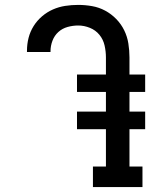

<svg xmlns="http://www.w3.org/2000/svg" viewBox="-20 -763 640 783"><path d="M359 0V-84H412V-236H294V-308H412V-388H294V-459H412V-529Q412 -553 406.5 -577.5Q401 -602 385.5 -621Q370 -640 346.5 -649.5Q323 -659 299 -659Q277 -659 255.5 -653Q234 -647 218 -632.5Q202 -618 194 -597Q186 -576 186 -554V-551H90V-556Q90 -583 96.5 -608.5Q103 -634 117 -656.5Q131 -679 151.5 -696.5Q172 -714 196 -724.5Q220 -735 246 -739Q272 -743 299 -743Q327 -743 355.5 -738Q384 -733 409 -719.5Q434 -706 454 -685.5Q474 -665 486.5 -639.5Q499 -614 503.5 -585.5Q508 -557 508 -529V-459H572V-388H508V-308H572V-236H508V-84H561V0Z"/></svg>

Font: Iosevka HT Medium Extended
Style: Regular
Weight: 500
Width: 7
Monospace: yes
Designer: Belleve Invis
Foundry: Belleve Invis
Version: Version 32.3.0; ttfautohint (v1.8.4)